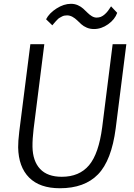

<svg xmlns="http://www.w3.org/2000/svg" viewBox="-20 -979 704 1007"><path d="M254.4 -846.2 221.7 -877.9Q237.8 -909.7 276.1 -934.3Q314.5 -959 352.1 -959Q371.6 -959 388.2 -951.7Q404.8 -944.3 416.5 -933.6Q428.2 -922.9 439 -912.1Q449.7 -901.4 461.9 -894Q474.1 -886.7 487.3 -886.7Q493.2 -886.7 498.8 -887.9Q504.4 -889.2 508.8 -890.6Q513.2 -892.1 518.1 -895.5Q522.9 -898.9 526.1 -901.1Q529.3 -903.3 533.9 -908.2Q538.6 -913.1 540.8 -915.3Q543 -917.5 547.4 -923.6Q551.8 -929.7 552.7 -931.2Q553.7 -932.6 557.9 -939Q562 -945.3 562.5 -945.8L594.7 -911.6Q582.5 -877 547.1 -851.8Q511.7 -826.7 473.1 -826.7Q452.1 -826.7 435.1 -834Q418 -841.3 406.5 -851.8Q395 -862.3 384.3 -872.8Q373.5 -883.3 360.4 -890.6Q347.2 -897.9 332.5 -898.4Q324.2 -898.4 317.1 -897Q310.1 -895.5 303 -891.4Q295.9 -887.2 291.5 -885Q287.1 -882.8 280.3 -875.5Q273.4 -868.2 271.5 -866.2Q269.5 -864.3 262.2 -855.5Q254.9 -846.7 254.4 -846.2ZM75.2 -206.1Q74.7 -235.4 81.1 -289.6L139.2 -747.1H212.4L156.2 -302.2Q149.9 -249.5 150.4 -209Q151.9 -133.8 190.4 -92.8Q229 -51.8 304.2 -51.8Q396 -51.8 447 -112.3Q498 -172.9 516.1 -312.5L570.8 -747.1H642.6L586.9 -306.2Q564.9 -137.2 494.1 -64.5Q423.3 8.3 293.9 8.3Q188.5 8.3 132.8 -47.6Q77.1 -103.5 75.2 -206.1Z"/></svg>

Font: HaufeMerriweatherSansLt
Style: Italic
Weight: 300
Designer: Eben Sorkin ( eben@eyebytes.com )
Foundry: Eben Sorkin
Version: Version 1.56